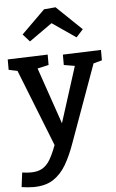

<svg xmlns="http://www.w3.org/2000/svg" viewBox="-72 -856 690 1141"><g transform="rotate(-5 272.5 -285.5)"><path d="M10 235 21 149Q52 153 72 153Q114 153 141.5 137Q169 121 188.5 87.5Q208 54 227 3L46 -455L-6 -466V-528L233 -536V-474L166 -459L282 -122L388 -455L323 -466V-528L551 -536V-474L500 -460L334 -1Q308 73 276.5 127Q245 181 198.5 211Q152 241 81 241Q50 241 10 235ZM135 -623 95 -668 235 -806 304 -812 454 -668 413 -623 272 -720Z"/></g></svg>

Font: Bitter SemiBold
Style: Regular
Weight: 600
Designer: Sol Matas, and Bitter project Authors
Foundry: Sol Matas
Version: Version 2.001